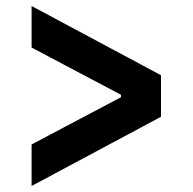

<svg xmlns="http://www.w3.org/2000/svg" viewBox="-20 -624 640 638"><path d="M85 -144 382 -301V-309L85 -466V-604L515 -374V-236L85 -6Z"/></svg>

Font: iA Writer Duo V
Style: Regular
Weight: 400
Designer: Mike Abbink, Paul van der Laan, Pieter van Rosmalen, Oliver Reichenstein
Foundry: Information Architects Inc.
Version: Version 2.000